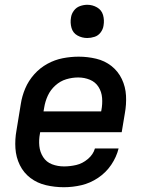

<svg xmlns="http://www.w3.org/2000/svg" viewBox="-20 -775 616 803"><path d="M247 8Q284 8 320.5 -0.5Q357 -9 390 -31Q423 -53 445 -85.5Q467 -118 476 -154H377Q370 -129 347.5 -110Q325 -91 299 -85Q273 -79 248 -79Q221 -79 197.5 -88Q174 -97 160.5 -118Q147 -139 144.5 -164.5Q142 -190 147 -216L148 -222H489L502 -300Q509 -338 507 -375Q505 -412 489.5 -444.5Q474 -477 446 -499Q418 -521 382 -529.5Q346 -538 309 -538Q276 -538 242.5 -531.5Q209 -525 178 -508Q147 -491 123 -464Q99 -437 85.5 -405Q72 -373 67 -340L49 -230Q42 -192 44.5 -154.5Q47 -117 63 -84.5Q79 -52 107.5 -30.5Q136 -9 172.5 -0.5Q209 8 247 8ZM162 -309 165 -326Q169 -351 180 -375Q191 -399 211.5 -417.5Q232 -436 257 -443.5Q282 -451 307 -451Q333 -451 356 -441.5Q379 -432 392 -411.5Q405 -391 407 -365.5Q409 -340 404 -314L403 -309ZM345 -616Q360 -616 375.5 -621Q391 -626 401 -639.5Q411 -653 413 -668Q417 -691 411 -712Q405 -733 386 -744Q367 -755 345 -755Q330 -755 314.5 -749.5Q299 -744 289 -730.5Q279 -717 277 -702Q273 -680 279 -658.5Q285 -637 304 -626.5Q323 -616 345 -616Z"/></svg>

Font: Iosevka Sparkle Medium Oblique
Style: Regular
Weight: 500
Italic angle: -9°
Designer: Belleve Invis
Foundry: Belleve Invis
Version: Version 4.5.0; ttfautohint (v1.8.3)